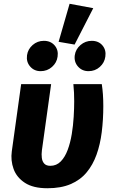

<svg xmlns="http://www.w3.org/2000/svg" viewBox="-20 -975 594 1012"><path d="M366.7 -531.6H516.5Q520.5 -505.7 522.5 -477Q524.5 -448.2 524.5 -415.9Q524.5 -344.1 516.3 -278.9Q508.2 -213.7 488.8 -159.7Q469.5 -105.7 436.2 -65.9Q403 -26.1 352.3 -4.5Q301.6 17.2 229.8 17.2Q155.1 17.2 111.5 -11.2Q67.8 -39.7 51.6 -84.4Q35.5 -129.2 42.2 -177.5L91.5 -531.6H249.5L200.8 -182.3Q198.1 -161.7 200.4 -142.9Q202.7 -124.1 213.3 -112.6Q224 -101 245.2 -101Q277.8 -101 300.4 -124.2Q322.9 -147.3 336.9 -185.3Q350.9 -223.2 358.3 -268.4Q365.7 -313.6 368.4 -359Q371.1 -404.4 371.1 -441Q371.1 -463.4 370.1 -486.2Q369.1 -509.1 366.7 -531.6ZM288.9 -754.6 346.8 -955.1 471.5 -931.9 373.2 -740.1ZM211.3 -759.8Q247.1 -759.8 268 -735.6Q288.8 -711.4 283.5 -676.3Q279.2 -644.5 254.1 -622.2Q228.9 -599.9 194.2 -599.9Q160.1 -599.9 138.9 -624.4Q117.7 -648.9 122.4 -683.7Q127 -715.8 152.1 -737.8Q177.3 -759.8 211.3 -759.8ZM463.7 -759.8Q499.5 -759.8 520 -735.6Q540.5 -711.4 535.2 -676.3Q530.9 -644.5 506.1 -622.2Q481.3 -599.9 446.6 -599.9Q412.5 -599.9 391 -624.4Q369.4 -648.9 374.1 -683.7Q378.7 -715.8 404.4 -737.8Q430 -759.8 463.7 -759.8Z"/></svg>

Font: Fira Sans Variable
Style: Italic
Weight: 397
Italic angle: -8°
Designer: Carrois Corporate & Edenspiekermann AG
Foundry: Carrois Corporate GbR & Edenspiekermann AG
Version: Version 4.202